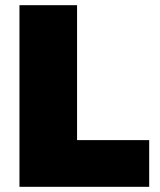

<svg xmlns="http://www.w3.org/2000/svg" viewBox="-20 -720 615 740"><path d="M55 0V-700H277V-180H555V0Z"/></svg>

Font: Golos Text ExtraBold
Style: Regular
Weight: 800
Designer: A.Korolkova, Vitaly Kuzmin
Foundry: ParaType Ltd
Version: Version 2.004